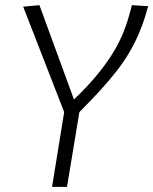

<svg xmlns="http://www.w3.org/2000/svg" viewBox="-20 -725 595 745"><path d="M182 0 229 -290 70 -699 133 -705 267 -339Q317 -387 352.5 -429.5Q388 -472 412.5 -510.5Q437 -549 453.5 -587Q470 -625 481 -665Q484 -675 486.5 -685Q489 -695 492 -705L555 -701Q552 -691 549 -681Q546 -671 543 -660Q532 -625 517 -590.5Q502 -556 481.5 -521Q461 -486 433 -450Q405 -414 369 -374.5Q333 -335 288 -290L240 0Z"/></svg>

Font: Georama Light
Style: Italic
Weight: 300
Italic angle: -9°
Designer: Jean-Baptiste Levee
Foundry: Production Type
Version: Version 1.001